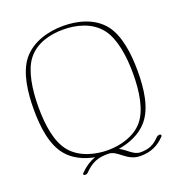

<svg xmlns="http://www.w3.org/2000/svg" viewBox="-135 -786 893 971"><g transform="rotate(-20 311.0 -301.0)"><path d="M305.7 -659.7C374 -659.7 456.5 -641.1 505.4 -577.1C548.3 -521 563 -423.3 563 -330.6C563 -232.9 548.3 -138.2 502.4 -83.5C456.1 -28.3 377 -8.8 312 -8.8C247.1 -8.8 164.6 -27.8 116.2 -85.9C68.8 -142.1 55.2 -236.8 55.2 -334.5C55.2 -427.2 69.8 -525.4 111.8 -580.1C158.7 -641.6 236.8 -659.7 305.7 -659.7ZM312 -677.2C237.3 -677.2 143.6 -656.2 88.9 -585C42 -523.4 28.8 -424.3 28.8 -330.6C28.8 -231.9 42.5 -135.3 92.8 -75.2C128.9 -31.7 183.1 -7.8 237.3 2.4C207.5 12.7 181.2 30.3 154.3 57.1C149.9 61.5 150.9 66.4 156.7 68.4C162.6 70.3 170.4 68.4 174.8 64C217.8 21 249 8.8 305.7 8.8C358.4 8.8 380.9 75.2 457 75.2C512.2 75.2 553.2 56.2 588.4 19C590.3 17.1 590.8 15.6 590.8 13.7C590.8 2.4 572.3 6.8 566.9 12.2C535.6 45.4 507.8 57.6 463.4 57.6C425.3 57.6 403.3 22.9 365.2 3.9C423.3 -5.4 484.9 -29.8 524.9 -77.6C576.7 -139.2 589.4 -235.8 589.4 -334.5C589.4 -428.2 575.7 -527.8 529.8 -587.9C477.1 -656.7 387.2 -677.2 312 -677.2Z"/></g></svg>

Font: WireWyrm
Style: Light
Weight: 200
Version: Version 001.000